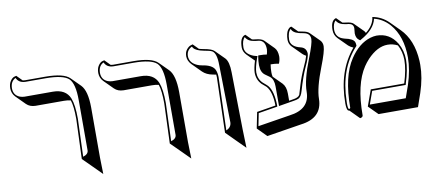

<svg xmlns="http://www.w3.org/2000/svg" viewBox="-64 -805 2688 1171"><g transform="rotate(-10 1280.5 -220.0)"><path d="M380.9 12.2 390.1 -233.9Q390.1 -313.5 377 -351.6Q358.4 -356.4 334.5 -356.4H159.7Q125 -356.9 103.5 -377.9L46.9 -434.6Q26.4 -456.1 25.9 -486.8Q25.9 -514.6 37.8 -532.2Q49.8 -549.8 62.5 -553.7L75.2 -557.1L109.4 -522.5Q116.7 -521 124 -521H250Q362.3 -520.5 398.9 -484.4L455.6 -427.7Q491.2 -390.6 491.7 -287.6V23.4Q491.7 23.4 494.1 125L437.5 68.4ZM391.6 0Q423.8 -9.8 424.8 -33.2V-344.2Q424.8 -447.3 391.6 -479Q356.9 -510.7 250 -511.2H124Q83.5 -512.2 68.8 -544.9Q37.1 -529.8 36.1 -486.8Q36.1 -443.4 74.7 -428.2Q88.4 -423.3 103 -422.9H277.8Q357.9 -422.9 382.8 -362.3Q399.9 -319.8 399.9 -233.9Z M925.8 12.2 935.1 -233.9Q935.1 -313.5 921.9 -351.6Q903.3 -356.4 879.4 -356.4H704.6Q669.9 -356.9 648.4 -377.9L591.8 -434.6Q571.3 -456.1 570.8 -486.8Q570.8 -514.6 582.8 -532.2Q594.7 -549.8 607.4 -553.7L620.1 -557.1L654.3 -522.5Q661.6 -521 668.9 -521H794.9Q907.2 -520.5 943.8 -484.4L1000.5 -427.7Q1036.1 -390.6 1036.6 -287.6V23.4Q1036.6 23.4 1039.1 125L982.4 68.4ZM936.5 0Q968.8 -9.8 969.7 -33.2V-344.2Q969.7 -447.3 936.5 -479Q901.9 -510.7 794.9 -511.2H668.9Q628.4 -512.2 613.8 -544.9Q582 -529.8 581.1 -486.8Q581.1 -443.4 619.6 -428.2Q633.3 -423.3 647.9 -422.9H822.8Q902.8 -422.9 927.7 -362.3Q944.8 -319.8 944.8 -233.9Z M1269 5.9 1278.8 -335.9Q1278.8 -345.2 1277.8 -352.5Q1268.6 -354.5 1257.3 -356.4Q1218.8 -363.3 1195.3 -386.2L1138.7 -442.9Q1117.2 -465.8 1116.7 -494.1Q1116.7 -519 1129.6 -535.2Q1142.6 -551.3 1155.3 -555.2L1168 -559.1L1200.7 -525.9Q1210.9 -522.5 1230 -519Q1278.3 -510.7 1293 -496.1L1349.6 -439.5Q1372.1 -415.5 1372.6 -349.6L1378.4 5.4L1381.8 119.1L1325.2 62.5ZM1279.3 -6.8Q1311 -20 1312 -50.8L1305.7 -405.8Q1305.7 -479 1279.3 -495.6Q1266.6 -502.9 1228 -509.3Q1179.7 -518.6 1166 -538.1Q1163.1 -542.5 1161.1 -546.4Q1127.9 -530.8 1127 -494.1Q1127 -451.7 1173.8 -431.2Q1187.5 -425.3 1202.6 -422.9Q1265.1 -413.6 1280.3 -380.9Q1288.6 -362.3 1289.1 -335.9Z M1710.4 -122.1Q1746.1 -126.5 1754.9 -143.1Q1756.3 -145.5 1772.5 -201.2Q1787.6 -252 1812.5 -306.2Q1831.5 -346.7 1837.9 -370.6Q1824.7 -377.4 1816.4 -385.7L1759.8 -442.4Q1743.2 -460 1742.7 -484.9Q1742.7 -504.9 1746.6 -520.5Q1750.5 -536.1 1755.6 -543.5Q1760.7 -550.8 1766.1 -555.4Q1771.5 -560.1 1775.9 -560.5L1779.8 -561L1815.9 -524.9Q1827.6 -522 1844.7 -519Q1870.6 -514.6 1883.3 -502.4L1939.9 -445.8Q1953.1 -431.6 1953.1 -409.7Q1953.1 -378.9 1917 -286.6Q1869.6 -165.5 1869.1 -97.7Q1867.2 20.5 1733.4 36.6L1520 70.8L1463.9 14.2L1483.9 -85L1600.6 -104Q1599.6 -187.5 1568.8 -224.1Q1567.4 -226.1 1566.4 -226.6Q1564.5 -228 1563.5 -229Q1547.4 -242.2 1539.1 -250Q1510.7 -279.8 1510.7 -323.2Q1511.2 -349.6 1525.4 -395.5L1480.5 -440.4Q1460 -461.9 1459.5 -486.8Q1459.5 -549.8 1491.7 -560.1Q1494.6 -560.5 1494.6 -561L1529.3 -526.4Q1537.1 -523.9 1548.8 -522.9Q1587.4 -519.5 1601.6 -505.9L1657.7 -449.2Q1674.8 -430.7 1675.3 -394.5Q1674.8 -372.6 1666 -351.6Q1643.1 -356.4 1615.2 -356.4Q1611.3 -332 1611.3 -307.6Q1611.3 -291.5 1614.3 -280.3L1667 -227.5Q1688 -205.1 1688 -162.6V-118.2ZM1711.9 -112.3 1621.6 -97.2V-219.2Q1621.6 -262.7 1598.6 -281.2Q1591.3 -287.1 1571.3 -300.8Q1544.9 -318.8 1544.4 -363.8Q1544.4 -390.1 1548.8 -414.6L1550.3 -422.9H1558.6Q1585.4 -422.9 1603 -419.4Q1608.4 -438 1608.9 -451.2Q1608.9 -503.4 1571.3 -510.7Q1564 -512.2 1547.9 -513.2Q1503.4 -518.6 1488.8 -547.4Q1470.2 -530.8 1469.7 -486.8Q1469.7 -451.2 1511.7 -430.7Q1522.9 -425.3 1533.7 -422.9L1544.9 -420.4L1541 -409.7Q1521 -353.5 1520.5 -323.2Q1520.5 -281.7 1548.3 -255.4Q1556.6 -247.6 1569.8 -236.8Q1605.5 -207 1610.4 -120.1Q1610.8 -111.8 1610.8 -104V-95.7L1492.2 -76.2L1476.6 2L1675.3 -29.8Q1801.8 -45.4 1802.7 -153.8Q1802.7 -226.1 1852.5 -352.1Q1886.7 -439 1886.7 -465.8Q1886.7 -502 1845.2 -508.8Q1843.8 -508.8 1843.3 -509.3Q1789.1 -517.1 1776.4 -541Q1774.4 -544.9 1773.4 -547.9Q1753.4 -531.7 1752.4 -484.9Q1752.4 -440.9 1814.9 -426.3Q1816.4 -425.8 1816.9 -425.8Q1848.6 -416.5 1849.6 -381.8Q1849.1 -359.4 1821.8 -301.8Q1797.9 -250 1772.9 -164.1Q1763.2 -129.4 1745.6 -120.6Q1733.4 -115.2 1711.9 -112.3Z M2276.4 -533.2Q2334 -522.9 2376 -481L2432.6 -424.3Q2505.9 -351.1 2513.2 -219.7Q2513.7 -207 2513.7 -195.3Q2513.7 -116.7 2483.9 -26.4L2455.1 56.6H2210.9L2154.3 0L2190.4 -100.1H2397.5Q2423.3 -183.1 2423.3 -241.2Q2422.9 -293.9 2399.9 -335.4Q2370.6 -350.6 2337.9 -350.6Q2274.4 -350.6 2212.4 -285.2Q2194.8 -266.1 2181.2 -245.6Q2114.3 -145.5 2113.8 47.4Q2113.8 55.7 2102.1 60.5Q2098.6 61.5 2095.7 61.5L2039.6 4.9Q2034.2 3.9 2030.8 1.5Q2022.5 -8.3 2022.5 -42Q2022.9 -242.2 2130.4 -369.6Q2112.8 -376.5 2100.6 -387.7L2043.9 -444.3Q2023.4 -465.8 2023.4 -497.1Q2023.4 -554.2 2055.2 -564.5Q2057.6 -564.9 2057.1 -564.9L2090.8 -531.2Q2099.6 -529.3 2111.3 -527.8Q2144.5 -524.4 2156.2 -513.7L2212.9 -457Q2218.3 -450.7 2220.7 -444.3Q2271 -483.9 2276.4 -533.2ZM2284.7 -521Q2270.5 -456.5 2184.1 -409.2L2179.2 -406.2L2174.3 -409.2Q2153.8 -422.4 2153.3 -453.1Q2153.3 -460.9 2154.8 -469.2Q2156.2 -478.5 2156.2 -484.9Q2156.2 -511.2 2127.9 -516.1Q2121.1 -517.1 2110.4 -518.1Q2065.4 -523.9 2051.8 -551.3Q2034.2 -535.6 2033.2 -497.1Q2033.2 -447.8 2082.5 -434.1Q2085.4 -433.1 2087.4 -432.6Q2138.2 -422.4 2147 -400.9Q2150.4 -392.1 2150.4 -380.9V-377L2147.9 -374Q2037.1 -252.9 2032.7 -56.6Q2032.7 -48.8 2032.2 -42Q2032.2 -6.3 2039.6 -4.9Q2043.9 -5.9 2047.4 -10.3Q2047.9 -206.5 2116.2 -307.6Q2169.4 -388.2 2242.7 -410.6Q2263.2 -416.5 2281.2 -417Q2361.8 -417 2405.8 -345.2Q2433.1 -298.8 2433.6 -241.2Q2433.6 -181.2 2406.7 -97.2L2404.8 -89.8H2197.3L2168.5 -9.8H2391.1L2418 -86.4Q2446.8 -175.3 2447.3 -252Q2447.3 -383.8 2379.4 -462.4Q2338.9 -507.8 2284.7 -521Z"/></g></svg>

Font: Linux Biolinum Shadow O
Style: Regular
Weight: 400
Designer: Philipp H. Poll
Foundry: Philipp H. Poll
Version: Version 1.0.4